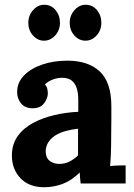

<svg xmlns="http://www.w3.org/2000/svg" viewBox="-20 -771 564 807"><path d="M319 0Q317 -14 316.5 -23.5Q316 -33 315 -46Q281 -12 243 2Q205 16 166 16Q102 16 66 -22Q30 -60 30 -117Q30 -165 54.5 -199Q79 -233 119.5 -254.5Q160 -276 209.5 -287.5Q259 -299 309 -301V-353Q309 -379 302.5 -400Q296 -421 280.5 -433Q265 -445 237 -444Q218 -443 200 -436Q182 -429 169 -416Q177 -407 179 -396.5Q181 -386 181 -378Q181 -358 165 -336.5Q149 -315 114 -316Q84 -317 68 -337Q52 -357 52 -384Q52 -424 80.5 -453.5Q109 -483 157 -499.5Q205 -516 263 -516Q351 -516 399.5 -470.5Q448 -425 448 -325Q448 -291 448 -267Q448 -243 447.5 -219Q447 -195 447 -161Q447 -147 446 -121.5Q445 -96 443 -73Q460 -75 479 -75.5Q498 -76 508 -76V0ZM308 -230Q280 -227 255 -220Q230 -213 211.5 -201Q193 -189 182.5 -172Q172 -155 172 -134Q173 -106 190 -94Q207 -82 229 -82Q252 -82 272 -92Q292 -102 308 -118Q308 -128 308 -137.5Q308 -147 308 -157Q308 -175 308 -193.5Q308 -212 308 -230ZM339 -600Q312 -600 292.5 -622Q273 -644 273 -675Q273 -706 293 -728.5Q313 -751 340 -751Q369 -751 387.5 -728.5Q406 -706 406 -675Q406 -644 386 -622Q366 -600 339 -600ZM165 -600Q138 -600 118.5 -622Q99 -644 99 -675Q99 -706 119 -728.5Q139 -751 166 -751Q195 -751 213.5 -728.5Q232 -706 232 -675Q232 -644 212 -622Q192 -600 165 -600Z"/></svg>

Font: Lora
Style: Weight 700
Weight: 700
Designer: Olga Karpushina, Alexei Vanyashin (Cyrillic)
Foundry: Cyreal
Version: Version 3.001